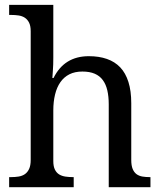

<svg xmlns="http://www.w3.org/2000/svg" viewBox="-20 -780 675 800"><path d="M287.1 -42V0H18.1V-42H25.9Q43 -42 57.9 -44.4Q72.8 -46.9 83.7 -54.4Q94.7 -62 101.3 -76.2Q107.9 -90.3 107.9 -113.8V-649.9Q107.9 -671.9 101.3 -685.3Q94.7 -698.7 83.5 -706.1Q72.3 -713.4 57.4 -715.6Q42.5 -717.8 25.9 -717.8H18.1V-759.8H202.1V-540Q202.1 -526.4 201.7 -511.5Q201.2 -496.6 200.2 -483.9Q199.2 -469.2 198.2 -455.1H203.1Q248 -545.9 350.1 -545.9Q392.6 -545.9 425.5 -534.4Q458.5 -522.9 481 -499.3Q503.4 -475.6 515.1 -438.5Q526.9 -401.4 526.9 -350.1V-113.8Q526.9 -90.3 532.7 -76.2Q538.6 -62 548.8 -54.4Q559.1 -46.9 573.2 -44.4Q587.4 -42 604 -42H606.9V0H433.1V-345.2Q433.1 -377.9 427.2 -403.3Q421.4 -428.7 408.4 -446.3Q395.5 -463.9 374.5 -472.9Q353.5 -481.9 323.2 -481.9Q292 -481.9 269.3 -470.5Q246.6 -459 231.7 -437.7Q216.8 -416.5 209.5 -386.5Q202.1 -356.4 202.1 -319.8V-108.9Q202.1 -86.9 208.7 -73.5Q215.3 -60.1 226.6 -53.2Q237.8 -46.4 252.7 -44.2Q267.6 -42 284.2 -42Z"/></svg>

Font: Sahl Naskh
Style: Regular
Weight: 400
Designer: Pascal Zoghbi
Version: Version 1.001